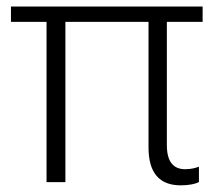

<svg xmlns="http://www.w3.org/2000/svg" viewBox="-20 -552 659 582"><path d="M527.8 9.8C553.2 9.8 572.8 5.4 583 0V-46.9C573.7 -43 560.1 -39.1 541 -39.1C504.4 -39.1 485.8 -63.5 485.8 -111.8V-485.8H594.2V-532.2H13.2V-485.8H121.1V0H178.2V-485.8H430.2V-105C430.2 -28.3 462.9 9.8 527.8 9.8Z"/></svg>

Font: Noto Reveo Sans
Style: Regular
Weight: 300
Designer: Monotype Design Team
Foundry: Monotype Imaging Inc.
Version: Version 2.007